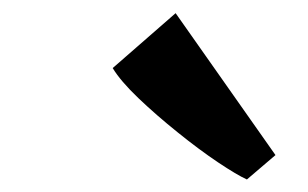

<svg xmlns="http://www.w3.org/2000/svg" viewBox="-20 -908 479 299"><path d="M364.5 -628.5Q349 -635.5 319.5 -655.2Q290 -675 256.8 -701.8Q223.5 -728.5 195.5 -755.2Q167.5 -782 155.5 -802L253.5 -887.5L409 -666.5Z"/></svg>

Font: Merriweather 24pt Black
Style: Italic
Weight: 900
Italic angle: -7.8°
Designer: Eben Sorkin
Foundry: Eben Sorkin
Version: Version 2.101